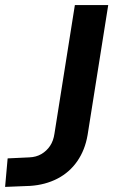

<svg xmlns="http://www.w3.org/2000/svg" viewBox="-44 -725 464 754"><path d="M-24 9 -14 -103 71 -107Q98 -108 118.5 -120Q139 -132 152.5 -152Q166 -172 170 -201L250 -705H381L300 -195Q290 -136 259.5 -92Q229 -48 181.5 -23.5Q134 1 75 5Z"/></svg>

Font: Nunito Sans 7pt SemiCondensed
Style: Bold Italic
Weight: 700
Width: 4
Italic angle: -9°
Designer: Vernon Adams
Foundry: Vernon Adams
Version: Version 3.101;gftools[0.9.27]